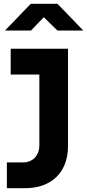

<svg xmlns="http://www.w3.org/2000/svg" viewBox="-20 -805 456 1005"><path d="M142 -645 209 -715 281 -645H416L281 -785H141L6 -645ZM112 180C250 180 336 96 336 -40V-550H36V-415H186V-45C186 9 152 45 101 45H16V180Z"/></svg>

Font: Tekne LDO ExtraBold
Style: Regular
Weight: 800
Monospace: yes
Designer: Alessio Laiso, Mario Rullo, Paolo Rosset
Foundry: Alessio Laiso
Version: Version 1.000;hotconv 1.0.109;makeotfexe 2.5.65596